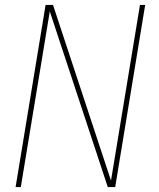

<svg xmlns="http://www.w3.org/2000/svg" viewBox="-20 -755 640 775"><path d="M43 0 164 -735H194L428 -26L545 -735H566L445 0H415L181 -709L64 0Z"/></svg>

Font: Iosevka Curly ThExObl
Style: Regular
Weight: 100
Width: 7
Italic angle: -9°
Monospace: yes
Designer: Belleve Invis
Foundry: Belleve Invis
Version: Version 11.1.0; ttfautohint (v1.8.3)